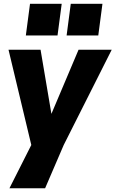

<svg xmlns="http://www.w3.org/2000/svg" viewBox="-20 -792 609 1012"><path d="M305.2 -772 283.2 -605H116.2L138.2 -772ZM520 -772 498 -605H331.1L353 -772ZM251 -191.9 394 -529.8H568.8L315.9 -27.8L217.8 200.2H29.8L145 -27.8L24.9 -529.8H193.8Z"/></svg>

Font: Cooper Hewitt
Style: Bold Italic
Weight: 712
Designer: Village Type and Design LLC
Foundry: Cooper Hewitt Smithsonian Design Museum
Version: 1.000